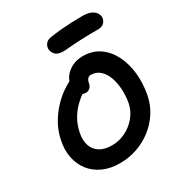

<svg xmlns="http://www.w3.org/2000/svg" viewBox="-215 -1085 1165 1242"><g transform="rotate(-30 367.5 -463.5)"><path d="M320 10Q248 10 193.5 -15Q139 -40 105 -84Q71 -128 59.5 -186Q48 -244 62 -310Q74 -371 102.5 -421.5Q131 -472 167 -511Q203 -550 240 -576.5Q277 -603 307 -616Q337 -629 353 -629Q371 -629 382 -624Q393 -619 400 -602Q413 -576 400 -555Q387 -534 360 -518Q317 -492 283 -459Q249 -426 225.5 -385Q202 -344 191 -290Q181 -239 194 -199.5Q207 -160 242 -138Q277 -116 333 -116Q385 -116 432.5 -139Q480 -162 515 -203.5Q550 -245 561 -300Q570 -351 567 -400.5Q564 -450 549 -490.5Q534 -531 506.5 -555.5Q479 -580 440 -580Q425 -580 415.5 -569Q406 -558 403 -539Q399 -518 386 -506.5Q373 -495 355 -495Q335 -495 319 -506.5Q303 -518 295.5 -540.5Q288 -563 295 -596Q301 -626 322 -652Q343 -678 377 -694.5Q411 -711 455 -711Q527 -711 579 -674.5Q631 -638 661.5 -576.5Q692 -515 699.5 -439Q707 -363 692 -283Q679 -217 644 -163Q609 -109 558.5 -70.5Q508 -32 447.5 -11Q387 10 320 10ZM362 -800Q319 -800 300.5 -823.5Q282 -847 287 -873Q290 -889 303 -903.5Q316 -918 352 -922Q395 -928 432.5 -931Q470 -934 506 -935.5Q542 -937 583 -937Q628 -937 652 -923.5Q676 -910 684.5 -891.5Q693 -873 690 -858Q685 -836 669.5 -823.5Q654 -811 631 -811Q547 -811 494.5 -808.5Q442 -806 411.5 -803Q381 -800 362 -800Z"/></g></svg>

Font: Shantell Sans SemiBold
Style: Italic
Weight: 600
Italic angle: -11°
Designer: Stephen Nixon, Anya Danilova, Shantell Martin
Foundry: Arrow Type
Version: Version 1.011;[c5ecc13dd]